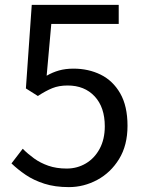

<svg xmlns="http://www.w3.org/2000/svg" viewBox="-20 -753 595 786"><path d="M262 13Q205 13 161.5 -1Q118 -15 85.5 -37Q53 -59 27 -84L73 -144Q94 -123 119.5 -104.5Q145 -86 178 -74.5Q211 -63 253 -63Q296 -63 331.5 -84Q367 -105 388 -144Q409 -183 409 -236Q409 -314 367.5 -358.5Q326 -403 257 -403Q221 -403 194 -392Q167 -381 135 -360L86 -391L110 -733H466V-655H190L171 -443Q195 -457 221.5 -464.5Q248 -472 281 -472Q342 -472 392 -447.5Q442 -423 472 -371Q502 -319 502 -238Q502 -158 467.5 -102Q433 -46 378 -16.5Q323 13 262 13Z"/></svg>

Font: Noto Sans SC Thin
Style: Regular
Weight: 400
Version: Version 2.004-H2;hotconv 1.0.118;makeotfexe 2.5.65603